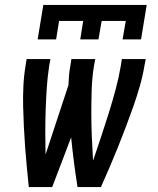

<svg xmlns="http://www.w3.org/2000/svg" viewBox="-20 -760 640 780"><path d="M133 -600 156 -740H576L553 -600H478L491 -675H393L380 -600H306L318 -675H220L208 -600ZM97 0Q93 -40 89 -81Q85 -122 82 -163Q79 -204 77 -245Q75 -286 74 -327Q73 -368 75 -410Q77 -452 84 -494L88 -520H185L180 -494Q173 -448 170 -402.5Q167 -357 165.5 -312Q164 -267 164 -222Q164 -177 165 -132L258 -414Q259 -434 260.5 -454Q262 -474 266 -494L270 -520H367L362 -494Q354 -445 352.5 -396.5Q351 -348 351 -300Q351 -252 353 -204.5Q355 -157 358 -109L359 -110Q375 -157 391 -205Q407 -253 422 -301Q437 -349 450 -397.5Q463 -446 471 -494L475 -520H572L567 -494Q560 -452 548 -410Q536 -368 521.5 -327Q507 -286 491.5 -245Q476 -204 459.5 -163Q443 -122 425.5 -81Q408 -40 390 0H295Q287 -50 280.5 -100.5Q274 -151 269 -202L192 0Z"/></svg>

Font: Iosevka SS04 Medium Extended
Style: Italic
Weight: 500
Width: 7
Italic angle: -9°
Monospace: yes
Designer: Belleve Invis
Foundry: Belleve Invis
Version: Version 19.0.0; ttfautohint (v1.8.4)